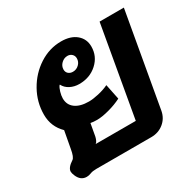

<svg xmlns="http://www.w3.org/2000/svg" viewBox="-138 -748 912 904"><g transform="rotate(-30 318.0 -296.5)"><path d="M87 10Q54 10 39 -26Q33 -40 33 -49Q33 -70 67 -92Q80 -100 87 -142L104 -234Q58 -279 58 -344Q58 -412 91.5 -471.5Q125 -531 180.5 -567Q236 -603 300 -603Q352 -603 382 -577.5Q412 -552 412 -511Q412 -458 372.5 -422Q333 -386 275 -386Q248 -386 226 -397.5Q204 -409 194 -429H192Q184 -419 178.5 -400Q173 -381 173 -366Q173 -331 199.5 -311.5Q226 -292 273 -292Q295 -292 326 -299Q357 -306 382 -318L399 -235Q368 -219 329 -208.5Q290 -198 263 -198Q243 -198 228 -201L216 -134Q214 -125 210 -116Q206 -107 200 -103H418L504 -593H636L546 -83Q539 -46 510.5 -23Q482 0 443 0H144Q123 0 111 5Q99 10 87 10ZM325 -497Q325 -511 315.5 -520Q306 -529 292 -529Q273 -529 258.5 -515Q244 -501 244 -482Q244 -468 253.5 -459.5Q263 -451 278 -451Q297 -451 311 -464.5Q325 -478 325 -497Z"/></g></svg>

Font: Niramit
Style: Bold Italic
Weight: 700
Italic angle: -10°
Designer: Katatrad Aksorn Co.,Ltd.
Foundry: Cadson Demak Co.,Ltd.
Version: Version 1.001; ttfautohint (v1.6)